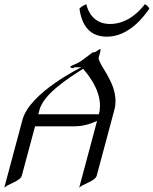

<svg xmlns="http://www.w3.org/2000/svg" viewBox="-38 -882 732 916"><path d="M674.5 -840.8C669.1 -851.6 663.5 -856.4 652.8 -861.8C635.9 -838.9 576.7 -767.6 486.9 -767.6C403.9 -767.6 379.8 -834.5 374 -861.8C360.3 -856.4 351.7 -851.6 341 -840.8C355.5 -738.3 409.2 -707 472.6 -707C578.6 -707 651.2 -806.6 674.5 -840.8ZM358.4 -553.7C376.7 -532.3 439 -460.9 439 -378C439 -364.5 437.4 -350.8 433.7 -336.9H144.6C145.8 -337.9 149.2 -354 150.1 -357.4C170.2 -432.6 282.6 -505.9 358.4 -553.7ZM440.7 -647.5C436.8 -647.5 432.1 -644.5 420.6 -636.2C414 -631.8 402.7 -631.3 402.7 -631.3C402.7 -631.3 376.5 -610.4 351.8 -592.8C330.2 -577.6 299.4 -568.4 297.7 -564C295.2 -560.1 306.5 -556.6 309.9 -556.6C313.8 -556.6 316 -561 316 -561H350.2C350.2 -561 104.4 -441.9 69.2 -310.5L-17.8 14.2C-1.5 -4.9 58.8 -16.6 66.2 -44.4L129.2 -279.3H314.7C360.6 -279.3 395.1 -291.5 425.1 -305.2L339.6 14.2C355.4 -4.9 416.2 -16.6 423.6 -44.4L507.5 -357.4C511.4 -371.8 513.1 -386 513.1 -399.8C513.1 -495 432.7 -573.3 432.7 -604.6C432.7 -606 432.8 -607.2 433.2 -608.4L435 -615.2L439.2 -630.9C442.8 -644.5 443.1 -647.5 440.7 -647.5Z"/></svg>

Font: Pierce
Style: Oblique
Weight: 400
Italic angle: -15°
Version: Version 0.2.0